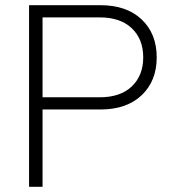

<svg xmlns="http://www.w3.org/2000/svg" viewBox="-20 -720 679 740"><path d="M92 0V-700H367Q468 -700 526 -645Q584 -590 584 -499Q584 -408 526 -353Q468 -298 367 -298H144V0ZM144 -345H364Q444 -345 488 -387Q532 -429 532 -499Q532 -569 488 -611Q444 -653 364 -653H144Z"/></svg>

Font: Red Hat Text Light
Style: Regular
Weight: 300
Designer: Pentagram, MCKL
Foundry: Pentagram, MCKL
Version: Version 1.023; ttfautohint (v1.8.3)